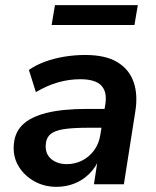

<svg xmlns="http://www.w3.org/2000/svg" viewBox="-20 -714 605 744"><path d="M199 10Q152 10 114 -11Q76 -32 54 -66.5Q32 -101 33 -144Q34 -196 65 -228Q96 -260 158.5 -276Q221 -292 318 -292H397L386 -219H322Q263 -219 227 -213.5Q191 -208 174.5 -193Q158 -178 157 -150Q156 -116 179.5 -97Q203 -78 239 -78Q271 -78 298.5 -92Q326 -106 345 -132Q364 -158 369 -193L388 -309Q396 -358 372.5 -382.5Q349 -407 291 -407Q248 -407 205.5 -395Q163 -383 119 -357L92 -443Q119 -462 154.5 -475Q190 -488 230 -494.5Q270 -501 310 -501Q389 -501 435 -473Q481 -445 498 -395.5Q515 -346 504 -280L460 0H344L360 -104H367Q352 -66 326 -40.5Q300 -15 267.5 -2.5Q235 10 199 10ZM180 -617 193 -694H514L501 -617Z"/></svg>

Font: Nunito Sans 11pt
Style: Bold Italic
Weight: 700
Italic angle: -9°
Version: Version 3.101;gftools[0.9.27]